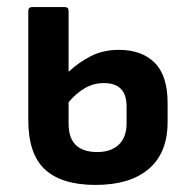

<svg xmlns="http://www.w3.org/2000/svg" viewBox="-20 -512 535 543"><path d="M250 11Q155 11 107.5 -32.5Q60 -76 60 -172V-481Q60 -492 71 -492H163Q174 -492 174 -481V-309Q203 -336 237.5 -353.5Q272 -371 316 -371Q381 -371 417.5 -334.5Q454 -298 454 -221V-167Q454 -80 401 -34.5Q348 11 250 11ZM174 -162Q174 -82 255 -82Q294 -82 316 -103Q338 -124 338 -163V-211Q338 -277 274 -277Q245 -277 220.5 -263Q196 -249 174 -223Z"/></svg>

Font: Sofia Sans Semi Condensed
Style: Bold
Weight: 700
Designer: Botio Nikoltchev, Ani Petrova
Foundry: lettersoup
Version: Version 4.100; ttfautohint (v1.8.4.7-5d5b)